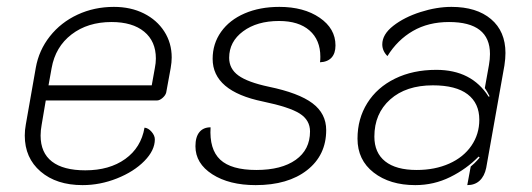

<svg xmlns="http://www.w3.org/2000/svg" viewBox="-20 -529 1546 558"><path d="M52 -135Q52 -151 55 -167L84 -332Q93 -383 125 -423.5Q157 -464 205.5 -486.5Q254 -509 311 -509Q360 -509 398 -490Q436 -471 457.5 -437.5Q479 -404 479 -362Q479 -348 476 -331L463 -260Q461 -252 452.5 -244.5Q444 -237 436 -237H113L101 -166Q98 -150 98 -135Q98 -85 131 -59.5Q164 -34 228 -34Q298 -34 344 -67Q390 -100 400 -158Q411 -157 420.5 -146Q430 -135 430 -124Q430 -92 399.5 -61Q369 -30 320 -10.5Q271 9 220 9Q144 9 98 -30.5Q52 -70 52 -135ZM421 -281 430 -331Q433 -346 433 -359Q433 -409 399 -437Q365 -465 304 -465Q235 -465 188 -429Q141 -393 130 -331L121 -281Z M548 -104Q548 -131 559.5 -145Q571 -159 592 -159Q588 -95 620 -65Q652 -35 725 -35Q798 -35 839.5 -64.5Q881 -94 881 -147Q881 -180 851 -199Q821 -218 744 -234Q598 -264 598 -358Q598 -402 622.5 -436.5Q647 -471 691 -490Q735 -509 792 -509Q863 -509 909 -477.5Q955 -446 955 -397Q955 -374 943.5 -361.5Q932 -349 910 -348Q911 -354 911 -364Q911 -413 879.5 -440.5Q848 -468 791 -468Q727 -468 686.5 -438Q646 -408 646 -361Q646 -329 673 -309.5Q700 -290 761 -277Q848 -259 888 -229Q928 -199 928 -151Q928 -78 872.5 -34.5Q817 9 723 9Q646 9 597 -22.5Q548 -54 548 -104Z M1019 -126Q1019 -184 1047.5 -229.5Q1076 -275 1128 -300.5Q1180 -326 1248 -326Q1351 -326 1400 -248L1403 -249Q1395 -265 1389 -273L1401 -340Q1404 -357 1404 -372Q1404 -465 1285 -465Q1225 -465 1180 -439Q1135 -413 1106 -366Q1091 -381 1091 -400Q1091 -429 1123 -454Q1155 -479 1202 -494Q1249 -509 1292 -509Q1365 -509 1407 -473.5Q1449 -438 1449 -375Q1449 -359 1446 -339L1393 -41Q1388 -17 1374 -4Q1360 9 1338 9L1348 -45Q1360 -55 1366.5 -62.5Q1373 -70 1374 -71L1371 -74Q1336 -38 1288.5 -14.5Q1241 9 1187 9Q1113 9 1066 -27.5Q1019 -64 1019 -126ZM1373 -181Q1373 -229 1339 -255Q1305 -281 1238 -281Q1160 -281 1114 -240Q1068 -199 1068 -132Q1068 -85 1099.5 -60Q1131 -35 1191 -35Q1244 -35 1285.5 -53.5Q1327 -72 1350 -105.5Q1373 -139 1373 -181Z"/></svg>

Font: K2D Thin
Style: Italic
Weight: 100
Italic angle: -10°
Designer: Katatrad Aksorn Co.,Ltd.
Foundry: Cadson Demak Co.,Ltd.
Version: Version 1.000; ttfautohint (v1.6)